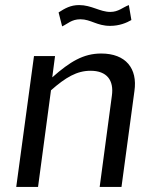

<svg xmlns="http://www.w3.org/2000/svg" viewBox="-20 -737 606 757"><path d="M498 -658 488 -717C464 -708 447 -690 415 -690C374 -690 341 -717 292 -717C258 -717 236 -704 211 -688L225 -633C247 -643 262 -661 297 -661C338 -661 362 -635 414 -635C451 -635 479 -647 498 -658ZM44 0H130L181 -381C239 -432 283 -458 337 -458C401 -458 430 -421 421 -359L373 0H459L510 -378C523 -467 476 -526 379 -526C309 -526 256 -494 186 -432L197 -516H114Z"/></svg>

Font: United Sans
Style: Italic
Weight: 400
Italic angle: -8°
Designer: Pablo Impallari, Rodrigo Fuenzalida (Modified by Dan O. Williams)
Version: Version 1.000;PS 001.000;hotconv 1.0.88;makeotf.lib2.5.64775